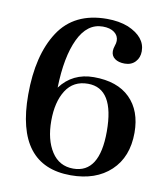

<svg xmlns="http://www.w3.org/2000/svg" viewBox="-73 -668 638 740"><g transform="rotate(10 246.0 -298.0)"><path d="M253 11Q38 11 38 -267Q38 -422 98.5 -514.5Q159 -607 287 -607Q334 -607 370 -593Q440 -563 440 -507Q440 -482 424.5 -465.5Q409 -449 383 -449Q359 -449 344.5 -459.5Q330 -470 330 -489Q330 -498 334 -510Q338 -521 338 -530Q338 -550 321.5 -562.5Q305 -575 276 -575Q215 -575 181.5 -504.5Q148 -434 145 -313Q193 -377 276 -377Q368 -377 417.5 -328Q467 -279 467 -193Q467 -98 409 -43.5Q351 11 253 11ZM258 -16Q361 -16 361 -179Q361 -348 258 -348Q201 -348 172 -302.5Q143 -257 143 -183Q143 -109 173 -62.5Q203 -16 258 -16Z"/></g></svg>

Font: UnnaMedium
Style: Regular
Weight: 500
Designer: Jorge de Buen Unna
Foundry: Omnibus-Type
Version: Version 2.008;hotconv 1.0.109;makeotfexe 2.5.65596